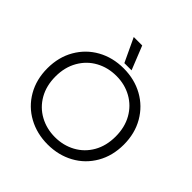

<svg xmlns="http://www.w3.org/2000/svg" viewBox="-234 -1099 1300 1300"><g transform="rotate(45 416.0 -448.5)"><path d="M314 -912H395L463 -742H394ZM50 -349Q50 -456 98 -539Q146 -622 229 -668Q312 -714 416 -714Q520 -714 603 -668Q686 -622 734 -539Q782 -456 782 -349Q782 -242 734 -159Q686 -76 602.5 -30.5Q519 15 416 15Q313 15 229.5 -30.5Q146 -76 98 -159Q50 -242 50 -349ZM704 -349Q704 -437 666.5 -503.5Q629 -570 563.5 -606.5Q498 -643 418 -643Q337 -643 271 -607Q205 -571 166.5 -504Q128 -437 128 -349Q128 -260 166 -193.5Q204 -127 270 -91Q336 -55 416 -55Q496 -55 562 -91Q628 -127 666 -193.5Q704 -260 704 -349Z"/></g></svg>

Font: Prompt Light
Style: Regular
Weight: 300
Designer: Katatrad Team
Foundry: CadsonDemak
Version: Version 1.001